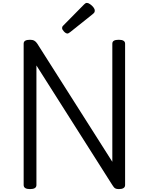

<svg xmlns="http://www.w3.org/2000/svg" viewBox="-20 -1289 1025 1323"><path d="M187 14Q143 14 143 -14V-988Q143 -1002 154 -1008.5Q165 -1015 187 -1015Q205 -1015 216.5 -1008.5Q228 -1002 237 -988L754 -174V-988Q754 -1002 765 -1008.5Q776 -1015 798 -1015Q842 -1015 842 -988V-14Q842 0 831 7Q820 14 799 14Q783 14 774 9Q765 4 754 -14L231 -838V-14Q231 0 220 7Q209 14 187 14ZM445 -1058Q434 -1058 421 -1071.5Q408 -1085 408 -1095Q408 -1099 409 -1103Q410 -1107 416 -1113L559 -1258Q564 -1263 568.5 -1266Q573 -1269 579 -1269Q588 -1269 601 -1260Q614 -1251 623.5 -1239Q633 -1227 633 -1216Q633 -1209 630.5 -1204Q628 -1199 618 -1191L464 -1068Q458 -1064 453.5 -1061Q449 -1058 445 -1058Z"/></svg>

Font: Playwrite PE
Style: Regular
Weight: 400
Designer: Veronika Burian, José Scaglione
Foundry: TypeTogether
Version: Version 1.002